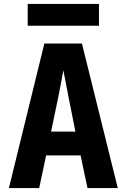

<svg xmlns="http://www.w3.org/2000/svg" viewBox="-20 -950 640 970"><path d="M25 0 204 -730H394L575 0H422L387 -165H213L178 0ZM238 -285H361L326 -461Q319 -499 311.5 -536.5Q304 -574 300 -595Q296 -574 289.5 -537Q283 -500 275 -462ZM120 -820V-930H480V-820Z"/></svg>

Font: JetBrains Mono NL ExtraBold
Style: Regular
Weight: 800
Designer: Philipp Nurullin, Konstantin Bulenkov
Foundry: JetBrains
Version: Version 2.304; ttfautohint (v1.8.4.7-5d5b)